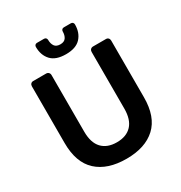

<svg xmlns="http://www.w3.org/2000/svg" viewBox="-205 -1039 1125 1195"><g transform="rotate(-30 357.0 -442.0)"><path d="M358 10Q222 10 147 -59Q72 -128 72 -268V-675Q72 -686 78.5 -693Q85 -700 96 -700H188Q199 -700 206 -693Q213 -686 213 -675V-268Q213 -189 250.5 -149Q288 -109 357 -109Q426 -109 463.5 -149Q501 -189 501 -268V-675Q501 -686 508 -693Q515 -700 526 -700H618Q629 -700 635.5 -693Q642 -686 642 -675V-268Q642 -128 567.5 -59Q493 10 358 10ZM357 -742Q284 -742 250 -779Q216 -816 216 -875Q216 -883 221 -888.5Q226 -894 235 -894H285Q294 -894 299 -888.5Q304 -883 304 -875Q304 -848 316 -830.5Q328 -813 357 -813Q385 -813 397 -830.5Q409 -848 409 -875Q409 -883 414 -888.5Q419 -894 428 -894H478Q487 -894 492 -888.5Q497 -883 497 -875Q497 -816 463 -779Q429 -742 357 -742Z"/></g></svg>

Font: Rubik AZ
Style: Regular
Weight: 500
Designer: Hubert and Fischer
Foundry: Hubert & Fischer
Version: Version 2.000